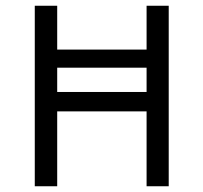

<svg xmlns="http://www.w3.org/2000/svg" viewBox="-20 -648 708 668"><path d="M101 0V-628H179V-328H490V-628H567V0H490V-260.5H179V0ZM145 -412.5V-475.5H548V-412.5Z"/></svg>

Font: Karla
Style: Regular
Weight: 400
Designer: Jonathan Pinhorn
Version: Version 2.004;gftools[0.9.33]